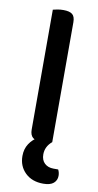

<svg xmlns="http://www.w3.org/2000/svg" viewBox="-91 -655 456 890"><g transform="rotate(10 136.5 -209.5)"><path d="M122 -12 188 -2Q157 24 157 61Q157 88 173 103Q189 118 215 118H237Q244 131 244 147Q244 168 228.5 181.5Q213 195 180 195Q127 195 95 164Q63 133 63 85Q63 52 79 27.5Q95 3 122 -12ZM84 -383H188V-2Q182 0 168.5 3Q155 6 140 6Q111 6 97.5 -5.5Q84 -17 84 -43ZM188 -275H84V-607Q91 -609 104.5 -611.5Q118 -614 133 -614Q162 -614 175 -603.5Q188 -593 188 -566Z"/></g></svg>

Font: Baloo Bhaijaan 2 Medium
Style: Regular
Weight: 500
Designer: Sanskriti Dholi, Noopur Datye and Ek Type
Foundry: Ek Type
Version: Version 1.701